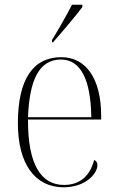

<svg xmlns="http://www.w3.org/2000/svg" viewBox="-20 -786 499 816"><path d="M201 -616V-606H205C245 -651 304 -721 330 -756V-766H286C263 -721 230 -663 201 -616ZM250 10C345 10 394 -49 394 -84C394 -95 389 -103 380 -106C363 -40 321 0 252 0C156 0 98 -84 99 -278H410V-293C410 -450 347 -543 240 -543C122 -543 56 -451 56 -262C56 -88 130 10 250 10ZM368 -288H99C105 -444 145 -533 239 -533C326 -533 366 -441 368 -288Z"/></svg>

Font: Noto Serif Display SemiCondensed ExtraLight
Style: Regular
Weight: 200
Width: 4
Designer: Monotype Design Team
Foundry: Monotype Imaging Inc.
Version: Version 2.009